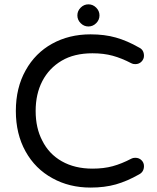

<svg xmlns="http://www.w3.org/2000/svg" viewBox="-20 -850 719 881"><path d="M335 -779.3Q335 -799.8 350.1 -814.9Q365.2 -830.1 385.7 -830.1Q406.2 -830.1 421.4 -814.9Q436.5 -799.8 436.5 -779.3Q436.5 -758.8 421.4 -743.7Q406.2 -728.5 385.7 -728.5Q365.2 -728.5 350.1 -743.7Q335 -758.8 335 -779.3ZM220.7 -32.2Q141.6 -75.2 97.2 -155.3Q52.7 -235.4 52.7 -340.8Q52.7 -447.3 97.7 -527.3Q141.6 -606.4 219.2 -649.4Q296.9 -692.4 395.5 -692.4Q460 -692.4 511.7 -677.7Q563.5 -663.1 618.2 -631.8Q640.6 -621.1 640.6 -593.8Q640.6 -579.1 629.4 -567.4Q618.2 -555.7 600.6 -555.7Q589.8 -555.7 583 -559.6Q538.1 -583 497.1 -594.2Q456.1 -605.5 404.3 -605.5Q320.3 -605.5 262.7 -571.3Q205.1 -537.1 174.3 -478Q143.6 -418.9 143.6 -340.8Q143.6 -262.7 173.8 -205.1Q204.1 -143.6 263.7 -109.9Q323.2 -76.2 404.3 -76.2Q456.1 -76.2 497.1 -87.4Q538.1 -98.6 583 -122.1Q589.8 -126 600.6 -126Q618.2 -126 629.4 -114.7Q640.6 -103.5 640.6 -87.9Q640.6 -61.5 618.2 -49.8Q563.5 -18.6 511.7 -3.9Q460 10.7 395.5 10.7Q297.9 10.7 220.7 -32.2Z"/></svg>

Font: KTXP_ComRound
Style: Medium
Weight: 500
Version: Version 1.01;May 16, 2022;FontCreator 13.0.0.2683 64-bit